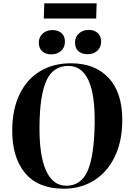

<svg xmlns="http://www.w3.org/2000/svg" viewBox="-20 -1128 795 1162"><path d="M54 -341Q55 -469 99.5 -559.5Q144 -650 223.5 -697.5Q303 -745 409 -745Q555 -745 637.5 -656.5Q720 -568 720 -402Q720 -274 675 -180.5Q630 -87 550 -36.5Q470 14 365 14Q211 14 132 -80.5Q53 -175 54 -341ZM219 -368Q217 -188 258.5 -96Q300 -4 381 -4Q471 -4 510.5 -94.5Q550 -185 553 -382Q555 -557 515 -643Q475 -729 393 -729Q302 -729 261.5 -641.5Q221 -554 219 -368ZM434 -870Q434 -904 457.5 -925.5Q481 -947 517 -947Q551 -947 571.5 -928Q592 -909 592 -876Q592 -842 569 -821Q546 -800 511 -800Q475 -800 454.5 -818.5Q434 -837 434 -870ZM215 -870Q215 -903 238 -924.5Q261 -946 297 -946Q332 -946 352.5 -927.5Q373 -909 373 -876Q373 -841 349.5 -820Q326 -799 291 -799Q256 -799 235.5 -817.5Q215 -836 215 -870ZM248 -1108H565L562 -1016H245Z"/></svg>

Font: Literata 72pt
Style: Bold Italic
Weight: 700
Italic angle: -2°
Designer: Latin by Veronika Burian and Jose Scaglione. Greek by Irene Vlachou. Cyrillic by Vera Evstafieva
Foundry: TypeTogether
Version: Version 3.002